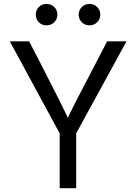

<svg xmlns="http://www.w3.org/2000/svg" viewBox="-20 -944 701 988"><path d="M30.3 -731.4H129.9L187.5 -620.1Q310.5 -379.9 323.2 -350.6L329.1 -336.9Q338.9 -364.3 473.6 -620.1L531.2 -731.4H630.9L372.1 -257.8V24.4H287.1V-257.8ZM179.7 -829.6Q164.1 -845.7 164.1 -868.7Q164.1 -891.6 179.7 -907.7Q195.3 -923.8 219.2 -923.8Q243.2 -923.8 259.3 -907.7Q275.4 -891.6 275.4 -868.7Q275.4 -845.7 259.3 -829.6Q243.2 -813.5 219.2 -813.5Q195.3 -813.5 179.7 -829.6ZM400.9 -829.6Q384.8 -845.7 384.8 -868.7Q384.8 -891.6 400.9 -907.7Q417 -923.8 440.4 -923.8Q463.9 -923.8 480 -907.7Q496.1 -891.6 496.1 -868.7Q496.1 -845.7 480 -829.6Q463.9 -813.5 440.4 -813.5Q417 -813.5 400.9 -829.6Z"/></svg>

Font: GenEi M Gothic v2 Regular
Style: Regular
Weight: 400
Version: Version 2.0